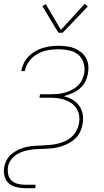

<svg xmlns="http://www.w3.org/2000/svg" viewBox="-22 -777 542 1002"><path d="M107 205Q84 205 61 199Q38 193 22 178Q6 163 1 140Q-4 117 0 94Q4 74 14.5 55.5Q25 37 42 24Q59 11 78 2.5Q97 -6 117.5 -10.5Q138 -15 157.5 -16Q177 -17 197 -18Q217 -19 236.5 -20.5Q256 -22 276 -26.5Q296 -31 315.5 -39.5Q335 -48 351 -62Q367 -76 377 -95Q387 -114 390 -133Q394 -154 391 -174Q388 -194 377.5 -210.5Q367 -227 351.5 -238Q336 -249 317.5 -255.5Q299 -262 278.5 -264.5Q258 -267 238 -267H184L187 -285H241Q259 -285 277.5 -286.5Q296 -288 314.5 -293Q333 -298 351 -307Q369 -316 383.5 -329.5Q398 -343 406.5 -361Q415 -379 418 -397Q422 -425 413.5 -451Q405 -477 384.5 -493Q364 -509 337 -514.5Q310 -520 282 -520Q255 -520 227.5 -515Q200 -510 174.5 -496Q149 -482 131 -458.5Q113 -435 108 -407Q108 -407 108 -406.5Q108 -406 108 -406H89Q89 -406 89 -406.5Q89 -407 89 -407Q93 -428 102.5 -447.5Q112 -467 127 -482.5Q142 -498 161 -509Q180 -520 200.5 -526.5Q221 -533 241.5 -535.5Q262 -538 282 -538Q304 -538 325 -535.5Q346 -533 365 -525.5Q384 -518 400 -505.5Q416 -493 426 -476Q436 -459 438.5 -437.5Q441 -416 437 -395Q434 -373 423.5 -352Q413 -331 395 -315.5Q377 -300 355 -290.5Q333 -281 311 -275Q335 -269 356 -257Q377 -245 391 -225.5Q405 -206 409.5 -181Q414 -156 409 -130Q406 -111 397.5 -91.5Q389 -72 374 -57Q359 -42 340.5 -31.5Q322 -21 302.5 -14.5Q283 -8 263.5 -5Q244 -2 224 -1Q204 0 184 0.5Q164 1 144.5 3.5Q125 6 105 11.5Q85 17 67 28Q49 39 36 56.5Q23 74 20 93Q17 113 20.5 132Q24 151 37 164Q50 177 69 182Q88 187 107 187H163V205ZM305 -606H283L199 -745L217 -755L296 -621L420 -757L436 -743Z"/></svg>

Font: Iosevka Curly Thin Oblique
Style: Regular
Weight: 100
Italic angle: -9°
Monospace: yes
Designer: Belleve Invis
Foundry: Belleve Invis
Version: Version 11.1.0; ttfautohint (v1.8.3)